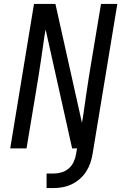

<svg xmlns="http://www.w3.org/2000/svg" viewBox="-20 -755 640 977"><path d="M217 202V128H253Q273 128 293.5 122Q314 116 330 102Q346 88 355 68.5Q364 49 367 29L372 0H347L219 -574L212 -605Q210 -597 209 -588Q208 -579 206 -570L190 -459Q184 -418 177.5 -376.5Q171 -335 164 -294L115 0H32L153 -735H262L397 -130Q399 -138 400 -147Q401 -156 403 -165L419 -276Q425 -317 431.5 -358.5Q438 -400 445 -441L494 -735H577L451 29Q447 52 439.5 74.5Q432 97 418.5 118Q405 139 386 155.5Q367 172 345 182.5Q323 193 299.5 197.5Q276 202 253 202Z"/></svg>

Font: Iosevka SS04 Extended Oblique
Style: Regular
Weight: 400
Width: 7
Italic angle: -9°
Monospace: yes
Designer: Belleve Invis
Foundry: Belleve Invis
Version: Version 19.0.0; ttfautohint (v1.8.4)